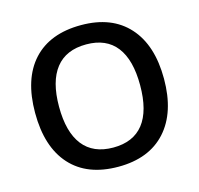

<svg xmlns="http://www.w3.org/2000/svg" viewBox="-106 -839 999 963"><g transform="rotate(-15 393.5 -357.5)"><path d="M728 -357.9Q728 -183.6 640.9 -86.9Q553.7 9.8 394 9.8Q232.4 9.8 145.8 -86.2Q59.1 -182.1 59.1 -358.9Q59.1 -535.6 146.2 -630.4Q233.4 -725.1 395 -725.1Q554.2 -725.1 641.1 -628.9Q728 -532.7 728 -357.9ZM183.1 -357.9Q183.1 -226.1 236.3 -158Q289.6 -89.8 394 -89.8Q498 -89.8 551 -157.2Q604 -224.6 604 -357.9Q604 -489.3 551.5 -557.1Q499 -625 395 -625Q290 -625 236.6 -557.1Q183.1 -489.3 183.1 -357.9Z"/></g></svg>

Font: f1_51640          
Style: Regular
Weight: 600
Foundry: Ascender Corporation
Version: Version 1.10